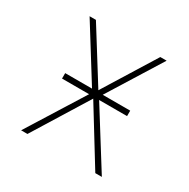

<svg xmlns="http://www.w3.org/2000/svg" viewBox="-126 -645 752 762"><g transform="rotate(30 250.0 -264.0)"><path d="M250 -252 405 0H435L273 -259H401V-284H275L427 -528H398L251 -291L103 -528H74L226 -284H103V-259H227L65 0H94Z"/></g></svg>

Font: Noto Sans Mono UI Condensed Thin
Style: Regular
Weight: 250
Width: 3
Designer: Monotype Design team
Foundry: Monotype Imaging Inc.
Version: 1.000